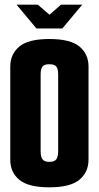

<svg xmlns="http://www.w3.org/2000/svg" viewBox="-20 -795 423 822"><path d="M51 -775H142L192 -732L241 -775H332L247 -673H136ZM191 7Q102 7 63 -25Q24 -57 24 -111V-510Q24 -563 62.5 -595.5Q101 -628 191 -628Q282 -628 320.5 -595.5Q359 -563 359 -510V-112Q359 -58 320 -25.5Q281 7 191 7ZM191 -102Q213 -102 221 -113Q229 -124 229 -148V-476Q229 -499 221.5 -509.5Q214 -520 191 -520Q169 -520 161.5 -509.5Q154 -499 154 -477V-147Q154 -124 162 -113Q170 -102 191 -102Z"/></svg>

Font: Smooch Sans Thin ExtraBold
Style: Regular
Weight: 800
Version: Version 1.010